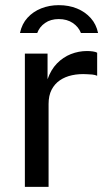

<svg xmlns="http://www.w3.org/2000/svg" viewBox="-20 -725 431 745"><path d="M76.5 0V-517H164.5V-417.5Q177.5 -454.5 201 -478.8Q224.5 -503 254.8 -515Q285 -527 317.5 -527Q329 -527 340 -525.5Q351 -524 357 -520.5V-431Q349.5 -434.5 337.8 -435.8Q326 -437 318 -437Q287 -439 260 -433.2Q233 -427.5 212.5 -413.5Q192 -399.5 180.2 -376.8Q168.5 -354 168.5 -321.5V0ZM57.5 -597Q65 -632.5 86.8 -656.2Q108.5 -680 140 -692.5Q171.5 -705 208 -705Q247 -705 278.8 -692Q310.5 -679 332 -655Q353.5 -631 360.5 -597H294Q285 -620.5 262.5 -635.8Q240 -651 208 -651Q176.5 -651 154.8 -635.8Q133 -620.5 124.5 -597Z"/></svg>

Font: Public Sans Thin
Style: Regular
Weight: 400
Version: Version 2.001